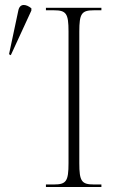

<svg xmlns="http://www.w3.org/2000/svg" viewBox="-20 -745 468 765"><path d="M23 -525 105 -703V-712C84 -729 59 -733 53 -703L16 -529ZM163 0H384V-10H354C305 -10 296 -23 296 -95V-619C296 -691 305 -704 354 -704H384V-714H163V-704H195C244 -704 253 -691 253 -620V-95C253 -23 244 -10 195 -10H163Z"/></svg>

Font: Noto Serif Display SemiCondensed ExtraLight
Style: Regular
Weight: 200
Width: 4
Designer: Monotype Design Team
Foundry: Monotype Imaging Inc.
Version: Version 2.009